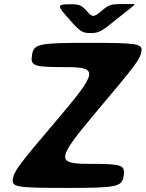

<svg xmlns="http://www.w3.org/2000/svg" viewBox="-20 -921 714 941"><path d="M452 -373C647 -604 667 -631 673 -669C679 -707 655 -711 413 -711C170 -711 145 -706 137 -652C128 -597 144 -592 304 -592C463 -592 459 -569 264 -339C68 -109 49 -82 43 -43C37 -4 61 0 307 0C552 0 578 -5 586 -59C594 -113 579 -118 416 -118C253 -118 257 -141 452 -373ZM405 -867C377 -898 368 -901 314 -900C260 -899 260 -893 317 -829C373 -765 383 -759 424 -759C464 -759 476 -765 553 -828L638 -896V-901H578C523 -901 514 -898 477 -867C439 -835 433 -835 405 -867Z"/></svg>

Font: Asimov Print
Style: AIt
Weight: 500
Designer: Google
Version: Version 2.000980: 2014